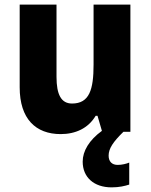

<svg xmlns="http://www.w3.org/2000/svg" viewBox="-20 -569 650 829"><path d="M449 103C449 72 469 43 513 0H543V-549H384V-290C384 -182 366 -122 291 -122C244 -122 224 -161 224 -237V-549H65V-192C65 -56 134 10 242 10C306 10 361 -15 393 -69H401L420 -4C365 36 337 83 337 129C337 196 385 240 462 240C495 240 519 234 538 228V133C526 138 507 143 488 143C464 143 449 129 449 103Z"/></svg>

Font: Noto Sans Sinhala UI SemiCondensed ExtraBold
Style: Regular
Weight: 800
Width: 4
Designer: Jelle Bosma - Monotype Design Team
Foundry: Monotype Imaging Inc.
Version: Version 2.006